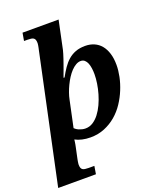

<svg xmlns="http://www.w3.org/2000/svg" viewBox="-207 -867 1007 1214"><g transform="rotate(-20 296.5 -260.0)"><path d="M432.1 -357.9Q432.1 -378.4 429.4 -397.7Q426.8 -417 420.7 -432.1Q414.6 -447.3 404.1 -456.5Q393.6 -465.8 377.9 -465.8Q361.3 -465.8 345 -456.3Q328.6 -446.8 313.2 -430.7Q297.9 -414.6 284.4 -393.6Q271 -372.6 260 -349.9Q249 -327.1 241 -304.2Q232.9 -281.2 229 -261.2L190.9 -82Q195.3 -77.6 202.6 -72.5Q210 -67.4 219.2 -63.5Q228.5 -59.6 239.5 -56.9Q250.5 -54.2 262.2 -54.2Q289.1 -54.2 312.3 -68.8Q335.4 -83.5 354.2 -107.9Q373 -132.3 387.7 -163.8Q402.3 -195.3 412.1 -229Q421.9 -262.7 427 -296.1Q432.1 -329.6 432.1 -357.9ZM247.1 -402.8Q264.2 -434.1 282.2 -460.4Q300.3 -486.8 322.3 -505.9Q344.2 -524.9 372.1 -535.4Q399.9 -545.9 437 -545.9Q469.7 -545.9 496.8 -534.2Q523.9 -522.5 543 -499.5Q562 -476.6 572.5 -442.9Q583 -409.2 583 -365.2Q583 -329.1 574.5 -287.4Q565.9 -245.6 548.8 -203.9Q531.7 -162.1 506.1 -123.5Q480.5 -85 445.8 -55.4Q411.1 -25.9 367.9 -8.1Q324.7 9.8 272.9 9.8Q242.7 9.8 216.6 3.7Q190.4 -2.4 170.9 -13.2Q170.4 -5.4 168.9 2.9Q168 9.8 166.5 18.3Q165 26.9 163.1 35.2L148.9 102.1Q147.5 108.4 146.2 115.2Q145 122.1 144 128.2Q143.1 134.3 142.6 138.7Q142.1 143.1 142.1 145Q142.1 158.7 145 167Q147.9 175.3 154.3 179.7Q160.6 184.1 170.7 185.5Q180.7 187 194.8 187H232.9L224.1 240.2H-29.8L153.8 -622.1Q155.3 -628.4 156.7 -635.3Q158.2 -642.1 159.2 -648.2Q160.2 -654.3 160.6 -658.7Q161.1 -663.1 161.1 -665Q161.1 -678.7 158.2 -687Q155.3 -695.3 148.9 -699.7Q142.6 -704.1 132.3 -705.6Q122.1 -707 107.9 -707H85L94.2 -759.8H336.9L296.9 -569.8Q294.9 -560.5 290.5 -546.4Q286.1 -532.2 280.8 -516.1Q275.4 -500 269.3 -482.9Q263.2 -465.8 257.6 -450.4Q252 -435.1 247.3 -422.4Q242.7 -409.7 240.2 -402.8Z"/></g></svg>

Font: Droid Serif
Style: Bold Italic
Weight: 700
Italic angle: -12°
Designer: Monotype Design team
Foundry: Monotype Imaging Inc.
Version: Version 1.03